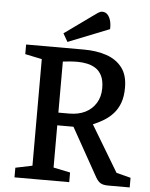

<svg xmlns="http://www.w3.org/2000/svg" viewBox="-57 -886 730 933"><g transform="rotate(5 308.0 -419.5)"><path d="M49 0V-47L131 -64V-584L49 -601V-648H331Q393 -648 441.5 -631.5Q490 -615 518 -578.5Q546 -542 546 -481Q546 -438 535 -407.5Q524 -377 504.5 -355Q485 -333 460 -317.5Q435 -302 406 -290L541 -65L611 -47V0H506Q482 0 469 -7.5Q456 -15 445 -34L313 -270H234V-64L316 -47V0ZM234 -332H287Q332 -332 365 -348.5Q398 -365 417 -396Q436 -427 436 -468Q436 -506 424.5 -529Q413 -552 394.5 -564Q376 -576 353 -581Q330 -586 306 -586Q288 -586 268.5 -584.5Q249 -583 234 -581ZM248 -678 225 -718 360 -815Q373 -825 384 -832Q395 -839 404 -839Q419 -839 429 -829Q439 -819 444.5 -801Q450 -783 449 -758Z"/></g></svg>

Font: Faustina Light Medium
Style: Regular
Weight: 500
Version: Version 1.200